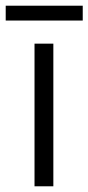

<svg xmlns="http://www.w3.org/2000/svg" viewBox="-51 -653 310 673"><path d="M70 0V-500H136V0ZM-31 -581V-633H239V-581Z"/></svg>

Font: Akshar Light
Style: Regular
Weight: 300
Designer: Tall Chai
Foundry: Tall Chai
Version: Version 1.100